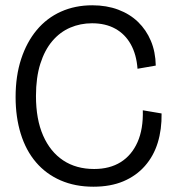

<svg xmlns="http://www.w3.org/2000/svg" viewBox="-20 -693 661 726"><path d="M333 13Q264 13 209 -11Q154 -35 116 -79.5Q78 -124 58.5 -187Q39 -250 39 -326Q39 -406 60 -470Q81 -534 119 -579.5Q157 -625 210.5 -649Q264 -673 329 -673Q383 -673 427 -656.5Q471 -640 502 -610Q533 -580 550.5 -538.5Q568 -497 569 -445L500 -433Q496 -487 474.5 -525.5Q453 -564 416 -584.5Q379 -605 328 -605Q284 -605 245.5 -588.5Q207 -572 178 -538Q149 -504 132.5 -452Q116 -400 116 -330Q116 -242 143 -180.5Q170 -119 219 -86.5Q268 -54 336 -54Q395 -54 436.5 -80Q478 -106 500 -155.5Q522 -205 520 -276L591 -264Q592 -204 576.5 -153.5Q561 -103 528 -65.5Q495 -28 446.5 -7.5Q398 13 333 13Z"/></svg>

Font: Bricolage Grotesque 48pt Condensed ExtraBold Light
Style: Regular
Weight: 300
Version: Version 1.000;gftools[0.9.30]